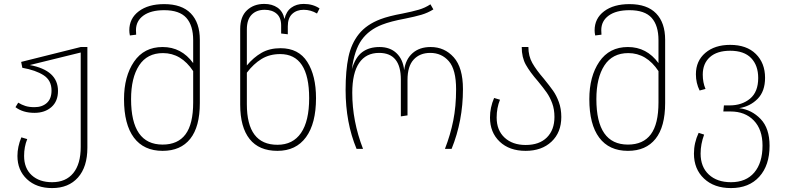

<svg xmlns="http://www.w3.org/2000/svg" viewBox="-20 -760 4012 980"><path d="M426 -520V-6Q426 92 378 146Q330 200 246 200Q166 200 117.5 154.5Q69 109 69 36Q69 -11 89 -59L119 -50Q103 -11 103 36Q103 99 142 134.5Q181 170 246 170Q316 170 354 123.5Q392 77 392 -10V-492L132 -428Q276 -401 276 -296Q276 -243 242.5 -213.5Q209 -184 156 -184Q97 -184 59 -213L73 -236Q91 -225 110 -219Q129 -213 156 -213Q195 -213 219 -234.5Q243 -256 243 -298Q243 -350 202.5 -376Q162 -402 94 -414L88 -444L392 -520Z M1000 -557V-234Q1000 -113 951 -51.5Q902 10 810 10Q714 10 663.5 -57.5Q613 -125 613 -254Q613 -370 664 -445Q715 -520 810 -520Q906 -520 966 -438V-555Q966 -630 931 -669Q896 -708 818 -708Q750 -708 712 -680.5Q674 -653 674 -606Q674 -590 675 -583L643 -579Q640 -593 640 -605Q640 -666 688.5 -702.5Q737 -739 818 -739Q908 -739 954 -691.5Q1000 -644 1000 -557ZM966 -237V-397Q905 -489 812 -489Q731 -489 690 -426Q649 -363 649 -254Q649 -22 810 -22Q888 -22 927 -74.5Q966 -127 966 -237Z M1415 -589V-630Q1415 -670 1392 -690Q1369 -710 1331 -710Q1289 -710 1264.5 -685Q1240 -660 1240 -610V-426Q1274 -467 1315 -490.5Q1356 -514 1412 -514Q1504 -514 1548.5 -444Q1593 -374 1593 -259Q1593 -130 1542 -60Q1491 10 1396 10Q1302 10 1254 -50.5Q1206 -111 1206 -226V-612Q1206 -675 1240.5 -707.5Q1275 -740 1329 -740Q1369 -740 1396.5 -721Q1424 -702 1432 -663Q1441 -702 1467 -721Q1493 -740 1530 -740Q1577 -740 1611 -717L1598 -691Q1566 -710 1530 -710Q1494 -710 1471.5 -689Q1449 -668 1449 -626V-585ZM1240 -389V-228Q1240 -21 1396 -21Q1475 -21 1516.5 -81.5Q1558 -142 1558 -259Q1558 -484 1410 -484Q1356 -484 1315 -459Q1274 -434 1240 -389Z M1744 -301Q1744 -400 1758.5 -469Q1773 -538 1812 -586.5Q1851 -635 1922 -662Q1964 -678 2035 -691Q2085 -701 2117.5 -710.5Q2150 -720 2177 -738L2192 -712Q2163 -694 2130.5 -684.5Q2098 -675 2048 -665Q1973 -651 1930 -634Q1863 -608 1826 -556.5Q1789 -505 1776 -407Q1794 -468 1829 -494Q1864 -520 1917 -520Q1971 -520 2004 -488.5Q2037 -457 2043 -402Q2050 -457 2085.5 -488.5Q2121 -520 2178 -520Q2249 -520 2296 -467.5Q2343 -415 2343 -305Q2343 -143 2285 0H2251Q2279 -72 2293.5 -144.5Q2308 -217 2308 -304Q2308 -405 2271 -447.5Q2234 -490 2176 -490Q2123 -490 2091.5 -456Q2060 -422 2060 -352V-171L2026 -166V-354Q2026 -490 1915 -490Q1848 -490 1813 -438.5Q1778 -387 1778 -286Q1778 -142 1833 0H1800Q1744 -134 1744 -301Z M2756 -358Q2786 -321 2803 -297Q2820 -273 2832.5 -239Q2845 -205 2845 -163Q2845 -84 2795 -37Q2745 10 2663 10Q2580 10 2530.5 -37Q2481 -84 2481 -160Q2481 -211 2502 -260L2532 -251Q2515 -209 2515 -160Q2515 -95 2555.5 -57.5Q2596 -20 2663 -20Q2733 -20 2771.5 -58.5Q2810 -97 2810 -163Q2810 -202 2798.5 -233Q2787 -264 2770.5 -287.5Q2754 -311 2726 -345Q2685 -392 2664 -429.5Q2643 -467 2643 -520H2677Q2677 -474 2697 -438.5Q2717 -403 2756 -358Z M3375 -557V-234Q3375 -113 3326 -51.5Q3277 10 3185 10Q3089 10 3038.5 -57.5Q2988 -125 2988 -254Q2988 -370 3039 -445Q3090 -520 3185 -520Q3281 -520 3341 -438V-555Q3341 -630 3306 -669Q3271 -708 3193 -708Q3125 -708 3087 -680.5Q3049 -653 3049 -606Q3049 -590 3050 -583L3018 -579Q3015 -593 3015 -605Q3015 -666 3063.5 -702.5Q3112 -739 3193 -739Q3283 -739 3329 -691.5Q3375 -644 3375 -557ZM3341 -237V-397Q3280 -489 3187 -489Q3106 -489 3065 -426Q3024 -363 3024 -254Q3024 -22 3185 -22Q3263 -22 3302 -74.5Q3341 -127 3341 -237Z M3908 -16Q3908 84 3855.5 142Q3803 200 3711 200Q3625 200 3573.5 151.5Q3522 103 3522 24Q3522 -31 3546 -82L3574 -73Q3556 -24 3556 24Q3556 92 3598 131Q3640 170 3711 170Q3788 170 3830 120.5Q3872 71 3872 -17Q3872 -99 3827.5 -145Q3783 -191 3709 -191H3672L3675 -222H3704Q3767 -222 3808.5 -256.5Q3850 -291 3850 -362Q3850 -426 3814 -463.5Q3778 -501 3707 -501Q3640 -501 3603.5 -468.5Q3567 -436 3567 -379Q3567 -339 3581 -306L3551 -298Q3532 -336 3532 -381Q3532 -449 3580 -490Q3628 -531 3707 -531Q3791 -531 3838 -484.5Q3885 -438 3885 -363Q3885 -294 3847 -255.5Q3809 -217 3753 -208Q3817 -200 3862.5 -152.5Q3908 -105 3908 -16Z"/></svg>

Font: FiraGO UltraLight
Style: Regular
Weight: 200
Designer: bBox Type
Foundry: bBox Type GmbH
Version: Version 1.001